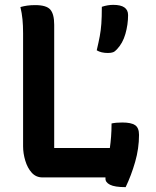

<svg xmlns="http://www.w3.org/2000/svg" viewBox="-20 -730 640 790"><path d="M155 0Q128 0 110.5 -19.5Q93 -39 84 -69Q75 -99 75 -128V-593Q75 -625 72.5 -650.5Q70 -676 64 -701Q78 -705 92.5 -707Q107 -709 125 -709Q171 -709 187 -690.5Q203 -672 203 -628V-121H432Q435 -142 437 -167Q439 -192 439 -222Q448 -224 459 -225Q470 -226 483 -226Q520 -226 536 -215Q552 -204 552 -175Q552 -119 536 -63.5Q520 -8 497 40Q452 40 432.5 30Q413 20 414 4Q414 2 414 0ZM446 -710Q507 -710 507 -668Q507 -629 496 -590.5Q485 -552 461 -527Q453 -518 445 -515Q437 -512 424 -512Q396 -512 378 -523Q386 -557 390.5 -581Q395 -605 397 -632.5Q399 -660 399 -702Q423 -710 446 -710Z"/></svg>

Font: Recursive Mn Csl St SmB
Style: Regular
Weight: 600
Monospace: yes
Version: Version 1.079;hotconv 1.0.112;makeotfexe 2.5.65598; ttfautoh